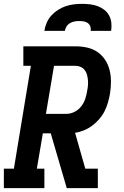

<svg xmlns="http://www.w3.org/2000/svg" viewBox="-24 -975 644 995"><path d="M-4 0V-101H48L136 -634H97V-735H367Q398 -735 427.5 -728.5Q457 -722 481 -705.5Q505 -689 521 -664.5Q537 -640 544 -611.5Q551 -583 551 -552Q551 -521 546 -490Q542 -467 535.5 -444Q529 -421 518 -399Q507 -377 490.5 -358Q474 -339 454 -324Q434 -309 411 -299.5Q388 -290 365 -287L418 -101H483V0H322L239 -284H198L167 -101H206V0ZM214 -385H320Q342 -385 362.5 -395.5Q383 -406 397 -424Q411 -442 418 -463.5Q425 -485 428 -506Q431 -520 432 -534.5Q433 -549 431.5 -562.5Q430 -576 426.5 -589Q423 -602 414.5 -612.5Q406 -623 393.5 -628.5Q381 -634 367 -634H256ZM206 -815Q209 -836 218 -857Q227 -878 242 -894.5Q257 -911 276.5 -923.5Q296 -936 317 -943Q338 -950 359 -952.5Q380 -955 402 -955Q423 -955 443.5 -952.5Q464 -950 482.5 -943Q501 -936 516.5 -924Q532 -912 541.5 -894.5Q551 -877 553 -856.5Q555 -836 552 -815H446Q448 -827 444 -838Q440 -849 431 -855.5Q422 -862 410.5 -864Q399 -866 387 -866Q375 -866 363 -864Q351 -862 339.5 -855.5Q328 -849 321 -838Q314 -827 312 -815Z"/></svg>

Font: Iosevka Slab Extended
Style: Bold Italic
Weight: 700
Width: 7
Italic angle: -9°
Monospace: yes
Designer: Belleve Invis
Foundry: Belleve Invis
Version: Version 11.1.0; ttfautohint (v1.8.3)